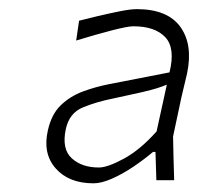

<svg xmlns="http://www.w3.org/2000/svg" viewBox="-20 -746 444 431"><path d="M190 -334.5Q134.5 -334.5 105 -368Q75.5 -401.5 87.5 -453.5Q95.5 -489.5 116.5 -509.8Q137.5 -530 166.5 -540.8Q195.5 -551.5 227 -557.5L360.5 -583.5Q374 -638 351 -662.5Q328 -687 279 -687Q267 -687 231 -677.8Q195 -668.5 151 -655L157.5 -699.5Q174.5 -704 200 -710Q225.5 -716 249.5 -720.8Q273.5 -725.5 287 -725.5Q356 -725.5 384.8 -685.8Q413.5 -646 400 -581.5Q397.5 -569.5 392.2 -548.5Q387 -527.5 382 -503L368.5 -439.5Q369 -415 369.5 -392.2Q370 -369.5 371 -341.5H331L329 -405H323.5Q303.5 -388 279 -371.5Q254.5 -355 231 -344.8Q207.5 -334.5 190 -334.5ZM202 -370Q221.5 -370 258 -389.8Q294.5 -409.5 331.5 -451L354.5 -556Q345 -552 333.2 -548.2Q321.5 -544.5 299.2 -539.2Q277 -534 234.5 -525Q196.5 -517.5 165.8 -504.8Q135 -492 127.5 -455Q118.5 -411.5 141 -390.8Q163.5 -370 202 -370Z"/></svg>

Font: Commissioner Loud ExtraLight
Style: Italic
Weight: 200
Italic angle: -12°
Designer: Kostas Bartsokas
Foundry: Kostas Bartsokas
Version: Version 1.000; ttfautohint (v1.8.3)